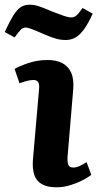

<svg xmlns="http://www.w3.org/2000/svg" viewBox="-56 -782 414 816"><path d="M110 -403Q112 -423 106.5 -432.5Q101 -442 87 -442Q74 -442 60 -438.5Q46 -435 27 -428L6 -489Q26 -501 64.5 -514Q103 -527 147 -527Q183 -527 208.5 -514Q234 -501 246.5 -473Q259 -445 255 -400L231 -114Q230 -93 234.5 -81.5Q239 -70 255 -70Q268 -70 282.5 -76.5Q297 -83 312 -93L332 -39Q320 -29 296 -16.5Q272 -4 243 5Q214 14 185 14Q145 14 121.5 0.5Q98 -13 89.5 -39.5Q81 -66 84 -104ZM224 -612Q201 -612 180.5 -618Q160 -624 132 -636Q99 -651 80 -658Q61 -665 54 -665Q42 -665 34 -657.5Q26 -650 6 -623L-36 -646Q-15 -691 0.5 -716Q16 -741 32 -751.5Q48 -762 70 -762Q87 -762 105.5 -756.5Q124 -751 166 -733Q197 -721 215.5 -714.5Q234 -708 246 -708Q259 -708 268.5 -716Q278 -724 295 -748L338 -724Q319 -682 301 -657.5Q283 -633 264.5 -622.5Q246 -612 224 -612Z"/></svg>

Font: Literata 18pt
Style: Bold Italic
Weight: 700
Italic angle: -2°
Designer: Latin by Veronika Burian and Jose Scaglione. Greek by Irene Vlachou. Cyrillic by Vera Evstafieva
Foundry: TypeTogether
Version: Version 3.103;gftools[0.9.29]